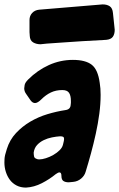

<svg xmlns="http://www.w3.org/2000/svg" viewBox="-57 -845 541 872"><path d="M127 -644Q108 -644 93.5 -652.5Q79 -661 78 -683V-685Q77 -692 77 -699Q77 -706 77 -713V-754Q77 -773 89 -786Q101 -799 121 -801L409 -825Q429 -825 441.5 -816.5Q454 -808 456 -786L464 -710Q464 -690 455.5 -678Q447 -666 425 -664L317 -658Q266 -655 228 -652Q190 -649 156 -647ZM71 -484Q113 -526 165 -549.5Q217 -573 274 -573Q331 -573 359.5 -551Q388 -529 396 -468Q400 -445 400 -414Q400 -373 394 -328Q388 -283 378 -237.5Q368 -192 356 -148Q344 -104 332 -65Q327 -47 311.5 -34Q296 -21 276 -19L255 -17Q240 -17 231 -23Q222 -29 222 -46Q222 -62 213 -62Q207 -62 196 -54Q168 -31 133 -13Q98 5 61 7Q37 7 18.5 -2.5Q0 -12 -12 -28Q-24 -44 -30.5 -64.5Q-37 -85 -37 -107Q-37 -108 -36.5 -123Q-36 -138 -26 -168Q-13 -210 15.5 -240.5Q44 -271 80.5 -292.5Q117 -314 158.5 -326.5Q200 -339 240 -345Q263 -348 264 -369Q265 -374 265 -378Q265 -382 265 -386Q265 -411 256.5 -423.5Q248 -436 226 -436Q197 -436 174 -425Q151 -414 131 -394Q114 -377 102 -377Q91 -377 82 -389L62 -418Q53 -430 53 -444Q53 -448 55 -459Q57 -470 71 -484ZM233 -205Q234 -208 234 -213Q234 -222 229 -224Q224 -226 216 -226Q199 -225 179 -221Q159 -217 141.5 -208.5Q124 -200 111.5 -186.5Q99 -173 96 -152Q96 -144 97.5 -135.5Q99 -127 108 -124Q113 -121 121 -121Q134 -121 151.5 -126.5Q169 -132 185.5 -141.5Q202 -151 214 -163Q226 -175 229 -188Z"/></svg>

Font: Bangerz 2
Style: Regular
Weight: 400
Designer: vernon adams
Foundry: Vernon Adams
Version: Version 2.10;December 28, 2023;FontCreator 13.0.0.2683 64-bi